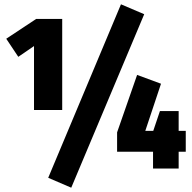

<svg xmlns="http://www.w3.org/2000/svg" viewBox="-20 -783 894 892"><path d="M269 -695V-272H138V-569L65 -519L9 -603L148 -695ZM542 -763 650 -717 311 89 204 43ZM843 -175V-78H810V0H691V-78H524V-168L617 -435L728 -394L655 -175H692L723 -267H810V-175Z"/></svg>

Font: Fira Sans Extra Condensed Black
Style: Regular
Weight: 900
Width: 1
Designer: Carrois Corporate & Edenspiekermann AG
Foundry: Carrois Corporate GbR & Edenspiekermann AG
Version: Version 4.203